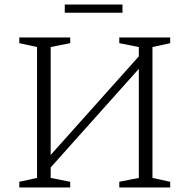

<svg xmlns="http://www.w3.org/2000/svg" viewBox="-20 -825 834 845"><path d="M65 0V-25L143 -42V-618L65 -635V-660H289V-635L203 -618V-143L591 -577V-618L505 -635V-660H729V-635L651 -618V-42L729 -25V0H505V-25L591 -42V-522L203 -88V-42L289 -25V0ZM265 -769V-805H519V-769Z"/></svg>

Font: Spectral ExtraLight
Style: Regular
Weight: 275
Designer: Jean-Baptiste Levee
Foundry: Production Type
Version: Version 2.001